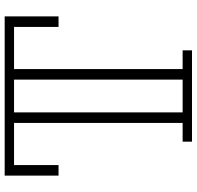

<svg xmlns="http://www.w3.org/2000/svg" viewBox="-30 -810 840 820"><g transform="rotate(-90 390.0 -400.0)"><path d="M730 -570H685V-760H505V-40H585V0H195V-40H275V-760H95V-570H50V-800H95H730ZM460 -760H320V-40H460Z"/></g></svg>

Font: Kumar One Outline
Style: Regular
Weight: 400
Designer: Parimal Parmar
Foundry: Indian Type Foundry
Version: Version 1.000;PS 1.000;hotconv 1.0.88;makeotf.lib2.5.647800